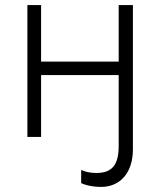

<svg xmlns="http://www.w3.org/2000/svg" viewBox="-20 -540 632 757"><path d="M448 35C448 110 422 142 360 142C338 142 317 138 300 130V182C323 193 356 197 378 197C455 197 504 140 504 49V-520H448V-297H142V-520H88V0H142V-244H448Z"/></svg>

Font: Fixel Text Light
Style: Regular
Weight: 300
Width: 4
Designer: AlfaBravo + MacPaw
Foundry: Kyrylo Tkachov, Marchela Mozhyna, Serhii Makarenko, Maria Weinstein, Zakhar Kryvoshyya
Version: Version 1.211